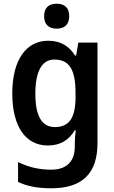

<svg xmlns="http://www.w3.org/2000/svg" viewBox="-20 -772 614 1032"><path d="M285 -752C245 -752 217 -733 217 -685C217 -638 245 -618 285 -618C324 -618 352 -638 352 -685C352 -733 324 -752 285 -752ZM239 -553C120 -553 46 -449 46 -270C46 -91 118 10 237 10C305 10 350 -19 382 -72H387C384 -50 382 -18 382 1V16C382 98 336 140 255 140C188 140 132 126 77 99V206C128 230 184 240 257 240C426 240 504 156 504 -2V-543H401L389 -473H384C350 -526 304 -553 239 -553ZM272 -452C353 -452 386 -397 386 -273V-250C386 -140 353 -89 275 -89C205 -89 170 -148 170 -268C170 -388 205 -452 272 -452Z"/></svg>

Font: Noto Sans Lao Looped SemiCondensed SemiBold
Style: Regular
Weight: 600
Width: 4
Designer: Mark Frömberg, Ben Mitchell
Foundry: The Fontpad Ltd
Version: Version 1.002